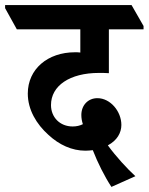

<svg xmlns="http://www.w3.org/2000/svg" viewBox="-76 -645 583 753"><path d="M361 88 455 46C424 18 378 -32 347 -75C383 -94 400 -124 400 -155C400 -208 357 -260 306 -260C269 -260 243 -232 243 -194C243 -182 245 -170 249 -158C237 -152 224 -149 209 -149C159 -149 124 -185 124 -233C124 -309 198 -359 312 -359C323 -359 340 -359 351 -358V-530H487V-543L440 -625H-56V-613L-10 -530H239V-439C232 -440 225 -440 218 -440C111 -440 33 -374 33 -278C33 -215 67 -158 114 -116C156 -77 206 -54 259 -54C269 -54 279 -55 288 -56C307 -7 334 47 361 88Z"/></svg>

Font: Noto Serif Devanagari Condensed
Style: Bold
Weight: 700
Width: 3
Designer: Universal Thirst, Indian Type Foundry and the Monotype Design Team
Foundry: Monotype Imaging Inc.
Version: Version 2.004